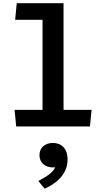

<svg xmlns="http://www.w3.org/2000/svg" viewBox="-20 -785 660 1192"><path d="M80.5 0H538.5L548.5 -103H374.5V-765H84L74 -662H244V-103H70.5ZM218 338.5 257 386.5C329.5 354.5 399.5 296.5 399.5 205.5C399.5 135 359.5 102.5 308.5 102.5C260.5 102.5 225 131 225 178C225 225.5 260.5 254.5 308.5 254.5C313.5 254.5 318.5 254 323 253.5C305 291 263 314.5 218 338.5Z"/></svg>

Font: Monaspace Argon SemiBold
Style: Regular
Weight: 600
Designer: Riley Cran & the Lettermatic Team
Foundry: Lettermatic
Version: Version 1.000 (Monaspace Argon)